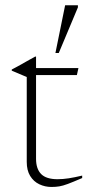

<svg xmlns="http://www.w3.org/2000/svg" viewBox="-20 -718 338 743"><path d="M119.5 -103.5Q119.5 -64.5 139.2 -44.5Q159 -24.5 202.5 -24.5Q223.5 -24.5 246 -28Q268.5 -31.5 298 -38.5V-29Q262 -13.5 242.5 -6.2Q223 1 209.5 3.2Q196 5.5 179 5.5Q154 5.5 132 -5Q110 -15.5 96.8 -37Q83.5 -58.5 83.5 -91.5V-420L25.5 -444.5V-449Q37 -455 46.2 -460Q55.5 -465 63.5 -469.5Q71.5 -474 79.2 -478.5Q87 -483 95.8 -487.8Q104.5 -492.5 116 -499H119.5V-438ZM98 -427.5V-454.5H283.5L277.5 -427.5ZM194.5 -513 232 -697.5H281.5V-689.5L207.5 -513Z"/></svg>

Font: Newsreader 36pt ExtraLight
Style: Regular
Weight: 250
Designer: Hugues Gentile
Foundry: Production Type
Version: Version 1.003